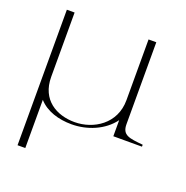

<svg xmlns="http://www.w3.org/2000/svg" viewBox="-126 -616 903 932"><g transform="rotate(20 326.0 -150.0)"><path d="M103 -168V-500H63V200H103V-49C143 -4 207 15 274 15C354 15 437 -18 485 -83V0H633V-10C561 -17 525 -20 525 -77V-500H485V-186C485 -64 382 0 284 0C192 0 103 -48 103 -168Z"/></g></svg>

Font: Sprat Thin
Style: Regular
Weight: 100
Designer: Ethan Nakache
Foundry: Collletttivo
Version: Version 2.000;Glyphs 3.2 (3217)